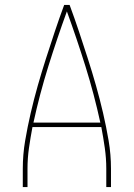

<svg xmlns="http://www.w3.org/2000/svg" viewBox="-20 -755 540 775"><path d="M72 0V-74Q72 -131 81.5 -187Q91 -243 104 -299Q117 -355 132.5 -409.5Q148 -464 165.5 -518.5Q183 -573 201 -627Q219 -681 239 -735H261Q281 -681 299 -627Q317 -573 334.5 -518.5Q352 -464 367.5 -409.5Q383 -355 396 -299Q409 -243 418.5 -187Q428 -131 428 -74V0H409V-74Q409 -116 403 -158Q397 -200 389 -242H111Q103 -200 97 -158Q91 -116 91 -74V0ZM115 -260H385Q360 -375 325 -487Q290 -599 250 -709Q210 -599 175 -487Q140 -375 115 -260Z"/></svg>

Font: Iosevka Curly Thin
Style: Regular
Weight: 100
Monospace: yes
Designer: Belleve Invis
Foundry: Belleve Invis
Version: Version 22.1.2; ttfautohint (v1.8.4)